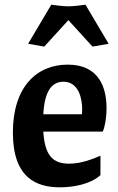

<svg xmlns="http://www.w3.org/2000/svg" viewBox="-20 -788 506 820"><path d="M419 -226C428 -247 435 -284 435 -326C435 -410 406 -512 269 -512C137 -512 35 -417 35 -222C35 -26 138 12 236 12C296 12 367 -2 409 -40V-123C379 -110 328 -89 275 -89C205 -89 171 -125 165 -226ZM251 -439C318 -439 331 -363 331 -321C331 -315 330 -305 330 -300H165C170 -395 199 -439 251 -439ZM100 -601 169 -589 272 -702 375 -589 444 -601 345 -768C331 -766 296 -761 272 -761C248 -761 213 -766 199 -768Z"/></svg>

Font: CantoraOne
Style: Regular
Weight: 400
Designer: Pablo Impallari, Rodrigo Fuenzalida
Foundry: Pablo Impallari
Version: Version 1.001